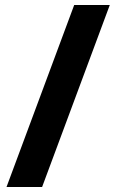

<svg xmlns="http://www.w3.org/2000/svg" viewBox="-20 -740 462 766"><path d="M418 -720 148 6H6L276 -720Z"/></svg>

Font: Noto Sans SemiCondensed ExtraBold
Style: Regular
Weight: 800
Width: 4
Designer: Monotype Design Team
Foundry: Monotype Imaging Inc.
Version: Version 2.013; ttfautohint (v1.8.4.7-5d5b)